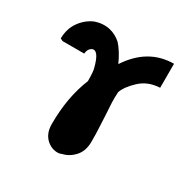

<svg xmlns="http://www.w3.org/2000/svg" viewBox="-148 -617 901 915"><g transform="rotate(30 302.5 -160.0)"><path d="M26 -317Q27 -370 53.5 -408Q80 -446 121 -465Q164 -481 205 -472Q240 -464 269 -438Q299 -405 325 -348Q412 -481 554 -482V-350Q489 -347 446.5 -307.5Q404 -268 391 -232Q389 -194 390 -175.5Q391 -157 394 -107Q397 -57 398 -23Q399 -7 399 34Q400 86 372 117.5Q344 149 307 157Q293 164 273.5 161.5Q254 159 237 148Q193 119 193 58Q193 -91 240 -205V-202Q240 -258 235 -273Q216 -349 189 -349Q180 -349 170.5 -339.5Q161 -330 159 -310H40Z"/></g></svg>

Font: Coval
Style: ExtraBold
Weight: 800
Foundry: Context Ltd
Version: Version 001.000